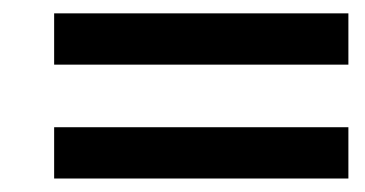

<svg xmlns="http://www.w3.org/2000/svg" viewBox="-20 -526 549 289"><path d="M61.5 -334.5H504.4V-257.3H61.5ZM61.5 -505.9H504.4V-428.7H61.5Z"/></svg>

Font: Meera Inimai
Style: Regular
Weight: 400
Version: 2.0.0+20160526